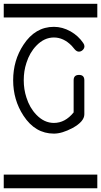

<svg xmlns="http://www.w3.org/2000/svg" viewBox="-20 -714 540 1026"><path d="M0 -620.8V-693.8H500V-620.8ZM0 219.2H500V292.2H0ZM431.2 -466.8Q431.2 -455.6 422.1 -446.8Q413.1 -438 401.4 -438Q390.1 -438 379.4 -450.2Q374.5 -456.3 363.3 -469.2Q319.8 -513.7 268.1 -513.7Q216.3 -513.7 174.3 -470Q138.2 -432.6 121.1 -377.7Q106.9 -334.7 106.9 -285.2Q106.9 -236.6 121.1 -193.1Q138.2 -138.2 174.3 -100.8Q216.3 -57.1 268.1 -57.1Q328.1 -57.1 373.5 -113.3V-285.2Q373.5 -313.7 402.3 -313.7Q430.7 -313.7 430.7 -285.2V-103.3Q430.7 -64.5 367.7 -30Q311.5 0 268.1 0Q168 0 105.5 -95.7Q50.3 -179.9 50.3 -285.2Q50.3 -391.4 105.5 -474.9Q168 -570.6 268.1 -570.6Q313.5 -570.6 356.9 -546.4Q398.9 -522.5 424.8 -484.1Q431.2 -475.1 431.2 -466.8Z"/></svg>

Font: EnergyBar
Style: Regular
Weight: 400
Italic angle: -10°
Version: 1.0 2000-03-28